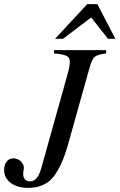

<svg xmlns="http://www.w3.org/2000/svg" viewBox="-26 -897 582 935"><path d="M536 -708 448 -877H399L242 -708H281L418 -812L500 -708ZM491 -653H237V-637C300 -631 314 -623 314 -596C314 -581 310 -561 302 -532L175 -78C164 -38 146 -14 122 -14C98 -14 87 -25 87 -53C87 -62 90 -68 90 -80C90 -105 66 -126 39 -126C12 -126 -6 -102 -6 -70C-6 -17 41 18 111 18C162 18 206 1 235 -37C261 -71 285 -120 306 -196L409 -563C426 -623 434 -629 491 -637Z"/></svg>

Font: STIXGeneral
Style: Italic
Weight: 400
Italic angle: -16.33°
Designer: MicroPress Inc., with final additions and corrections provided by Coen Hoffman, Elsevier (retired)
Version: Version 1.1.0